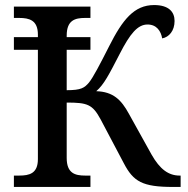

<svg xmlns="http://www.w3.org/2000/svg" viewBox="-20 -740 746 760"><path d="M691 -45C647 -45 613 -70 580 -128L490 -290C460 -345 428 -377 361 -379C392 -406 411 -444 454 -527C495 -607 525 -643 564 -643C600 -643 617 -617 622 -588C649 -593 671 -618 671 -657C671 -693 648 -720 590 -720C511 -720 465 -662 412 -557C375 -484 349 -434 332 -413C314 -392 301 -383 244 -383V-543H338V-593H244V-599C244 -660 277 -669 317 -669H338V-714H35V-669H56C96 -669 130 -660 130 -603V-593H35V-543H130V-110C130 -53 96 -45 56 -45H35V0H338V-45H317C277 -45 244 -54 244 -115V-334C326 -334 346 -327 378 -268L470 -94C508 -21 544 0 665 0H695V-45Z"/></svg>

Font: Noto Serif Thai Medium
Style: Regular
Weight: 500
Designer: Monotype Design Team
Foundry: Monotype Imaging Inc.
Version: Version 1.901;PS 001.901;hotconv 1.0.88;makeotf.lib2.5.64775